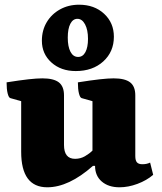

<svg xmlns="http://www.w3.org/2000/svg" viewBox="-20 -784 687 816"><path d="M181 12Q70 12 70 -139V-354L24 -367Q17 -369 12.5 -387Q8 -405 8 -434Q65 -443 101 -447Q137 -451 160 -451Q208 -451 230 -434Q252 -417 252 -379V-168Q252 -109 299 -109Q322 -109 341 -120Q360 -131 373 -144V-354L327 -367Q320 -369 315.5 -387Q311 -405 311 -434Q368 -443 404 -447Q440 -451 463 -451Q511 -451 533 -434Q555 -417 555 -379V-121Q555 -102 562 -94Q569 -86 585 -86Q604 -86 618 -93L631 -41Q603 -17 564 -2.5Q525 12 488 12Q441 12 412.5 -12.5Q384 -37 384 -79H375Q272 12 181 12ZM302 -482Q239 -482 198.5 -518.5Q158 -555 158 -611Q158 -655 178.5 -689.5Q199 -724 235 -744Q271 -764 316 -764Q381 -764 422.5 -725.5Q464 -687 464 -628Q464 -564 419 -523Q374 -482 302 -482ZM312 -542Q332 -542 343 -562.5Q354 -583 354 -619Q354 -657 341.5 -680.5Q329 -704 309 -704Q290 -704 279 -683Q268 -662 268 -624Q268 -586 279.5 -564Q291 -542 312 -542Z"/></svg>

Font: Petrona Black
Style: Regular
Weight: 900
Designer: Ringo R. Seeber
Foundry: Ringo R. Seeber
Version: Version 2.001; ttfautohint (v1.8.3)